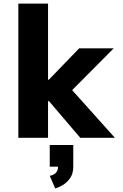

<svg xmlns="http://www.w3.org/2000/svg" viewBox="-20 -770 690 1073"><path d="M82.5 0V-750H248.5V-324.5H318V-205H248.5V0ZM428.5 0 191 -278.5 366 -285.5 622 0ZM367.5 -250.5 210 -280 422.5 -500H615.5ZM288.5 283 258 212.5Q270 210.5 280.5 205Q291 199.5 297.8 188.5Q304.5 177.5 304.5 159.5L389.5 161.5Q389.5 201 371 226.5Q352.5 252 328.8 265.5Q305 279 288.5 283ZM258 161.5V40.5H389.5V161.5Z"/></svg>

Font: Trispace Thin
Style: Bold
Weight: 700
Version: Version 1.210